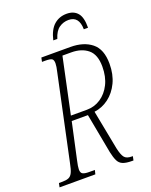

<svg xmlns="http://www.w3.org/2000/svg" viewBox="-185 -982 842 1069"><g transform="rotate(-20 236.0 -447.5)"><path d="M-22 0 -17 -24H4Q27 -24 41 -30Q55 -36 63.5 -53.5Q72 -71 79 -108L185 -606Q189 -623 191 -635.5Q193 -648 193 -657Q193 -678 183 -684Q173 -690 145 -690H125L130 -714H302Q380 -714 427.5 -676Q475 -638 475 -552Q475 -489 452 -441Q429 -393 390.5 -364Q352 -335 305 -329L350 -96Q359 -55 371.5 -39.5Q384 -24 414 -24H421L416 0H408Q373 0 353.5 -8Q334 -16 324.5 -36Q315 -56 308 -89L264 -324H168L121 -108Q113 -73 113 -57Q113 -36 125 -30Q137 -24 161 -24H196L190 0ZM269 -354Q314 -354 351 -378.5Q388 -403 410 -447Q432 -491 432 -551Q432 -622 394.5 -653Q357 -684 296 -684H244L174 -354ZM225 -781Q239 -841 270 -868Q301 -895 345 -895Q387 -895 409.5 -868.5Q432 -842 431 -781H406Q405 -859 343 -859Q312 -859 287 -841.5Q262 -824 249 -781Z"/></g></svg>

Font: Noto Serif ExtraCondensed ExtraLight
Style: Italic
Weight: 200
Width: 2
Italic angle: -12°
Designer: Monotype Design Team
Foundry: Monotype Imaging Inc.
Version: Version 2.014; ttfautohint (v1.8.4.7-5d5b)